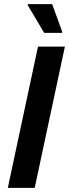

<svg xmlns="http://www.w3.org/2000/svg" viewBox="-20 -915 336 935"><path d="M18 0 165 -688H296L149 0ZM195 -755 115 -890 116 -895H234L283 -760L282 -755Z"/></svg>

Font: Saira SemiCondensed SemiBold
Style: Italic
Weight: 600
Width: 4
Italic angle: -12°
Designer: Hector Gatti with collaboration of the Omnibus-Type team
Foundry: Omnibus-Type
Version: Version 1.101